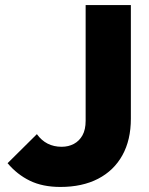

<svg xmlns="http://www.w3.org/2000/svg" viewBox="-20 -729 590 760"><path d="M219 11Q149 11 98.5 -13.5Q48 -38 10 -83L126 -198Q144 -173 168.5 -160.5Q193 -148 224 -148Q251 -148 272.5 -159.5Q294 -171 306.5 -193.5Q319 -216 319 -251V-709H498V-259Q498 -175 464.5 -114.5Q431 -54 368.5 -21.5Q306 11 219 11Z"/></svg>

Font: Outfit ExtraBold
Style: Regular
Weight: 800
Designer: Rodrigo Fuenzalida
Foundry: fragTYPE
Version: Version 1.100;gftools[0.9.27]